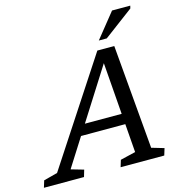

<svg xmlns="http://www.w3.org/2000/svg" viewBox="-193 -1030 1074 1145"><g transform="rotate(-15 344.0 -458.0)"><path d="M202 -241 223 -306H557.5L536 -241ZM616 -65 692.5 -42.5 679.5 0H410L423 -42.5L517 -65L472 -650.5H490L118.5 -65L196.5 -42.5L184 0H-63.5L-50.5 -42.5L35 -65L456 -708H560.5ZM480 -763.5 602.5 -916H715L711 -899.5L529 -763.5Z"/></g></svg>

Font: Newsreader 9pt
Style: Italic
Weight: 400
Italic angle: -17°
Designer: Hugues Gentile
Foundry: Production Type
Version: Version 1.003